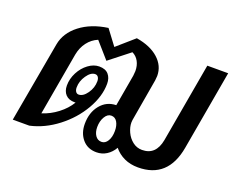

<svg xmlns="http://www.w3.org/2000/svg" viewBox="-96 -738 1136 917"><g transform="rotate(20 472.0 -279.0)"><path d="M925 -560 854 -156Q825 10 673 10Q634 10 603 -4.5Q572 -19 551 -45Q536 -19 513 -4.5Q490 10 462 10Q417 10 390.5 -21Q364 -52 364 -99Q364 -157 395 -195Q426 -233 475 -234L503 -394Q505 -410 505 -418Q505 -446 493.5 -467Q482 -488 461 -498L358 -417L287 -498Q256 -485 235.5 -458Q215 -431 208 -394L152 -75Q194 -88 230.5 -116Q267 -144 288 -179H282Q253 -179 237 -196Q221 -213 221 -242Q221 -276 237.5 -308Q254 -340 281 -360Q308 -380 336 -380Q368 -380 383.5 -362Q399 -344 399 -315Q399 -251 360 -183.5Q321 -116 256 -66Q191 -16 118 0H34L107 -409Q118 -470 173.5 -513Q229 -556 314 -568L371 -492L458 -568Q530 -556 570.5 -519.5Q611 -483 611 -432Q611 -425 609 -409L572 -194Q571 -190 571 -181Q571 -158 582.5 -133Q594 -108 615 -91.5Q636 -75 663 -75Q733 -75 748 -156L819 -560ZM288 -220Q311 -220 331 -248.5Q351 -277 351 -310Q351 -323 345.5 -331Q340 -339 330 -339Q308 -339 288 -310Q268 -281 268 -249Q268 -236 273.5 -228Q279 -220 288 -220ZM511 -116Q511 -143 500.5 -161Q490 -179 470 -179Q451 -179 438 -157Q425 -135 425 -105Q425 -79 436.5 -62Q448 -45 468 -45Q487 -45 499 -65Q511 -85 511 -116Z"/></g></svg>

Font: KoHo SemiBold
Style: Italic
Weight: 600
Italic angle: -10°
Version: Version 1.000; ttfautohint (v1.6)